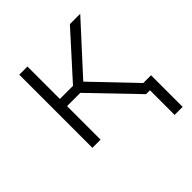

<svg xmlns="http://www.w3.org/2000/svg" viewBox="-190 -665 981 981"><g transform="rotate(-45 300.0 -174.5)"><path d="M254.9 -242.2H159.2V0H100.1V-528.3H159.2V-293.9H253.9L465.8 -528.3H540.5L306.2 -272L565.9 0H487.8ZM574.2 178.2H516.1V-50.3H574.2Z"/></g></svg>

Font: Roboto Mono Light
Style: Regular
Weight: 300
Designer: Google
Version: Version 2.000985; 2015; ttfautohint (v1.3)